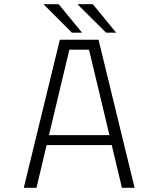

<svg xmlns="http://www.w3.org/2000/svg" viewBox="-20 -888 750 908"><path d="M529.5 -733.5H481.5L346.5 -868H419ZM368 -733.5H320L185.5 -868H257.5ZM556.5 0 508.5 -202H200.5L152.5 0H92.5L263 -700H446L616.5 0ZM308 -653 211.5 -249H497.5L401 -653Z"/></svg>

Font: League Mono UltraLight
Style: Regular
Weight: 200
Width: 6
Designer: Tyler Finck
Foundry: The League of Moveable Type / Tyler Finck
Version: Version 2.210